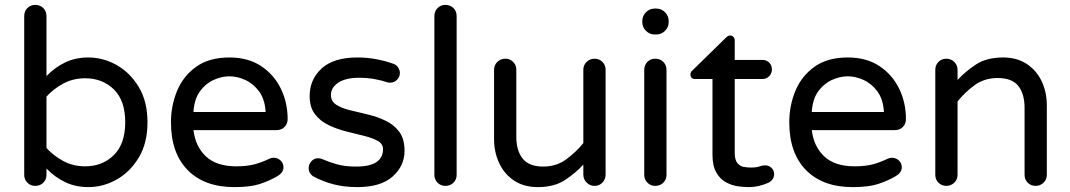

<svg xmlns="http://www.w3.org/2000/svg" viewBox="-20 -755 4374 785"><path d="M341 10Q289 10 247 -10Q205 -30 170 -66V-40Q170 -21 157 -8Q144 5 124 5Q105 5 92 -8Q79 -21 79 -40V-689Q79 -709 92 -722Q105 -735 124 -735Q144 -735 157 -722Q170 -709 170 -689V-444Q205 -480 247 -500Q289 -520 341 -520Q402 -520 457 -489Q512 -458 547.5 -399Q583 -340 583 -255Q583 -170 547.5 -111Q512 -52 457 -21Q402 10 341 10ZM328 -75Q399 -75 445.5 -121Q492 -167 492 -255Q492 -344 445.5 -389.5Q399 -435 328 -435Q279 -435 239 -413.5Q199 -392 170 -360V-150Q199 -118 239 -96.5Q279 -75 328 -75Z M938 10Q816 10 747.5 -59.5Q679 -129 679 -255Q679 -323 704 -383.5Q729 -444 782 -482Q835 -520 918 -520Q995 -520 1048 -484.5Q1101 -449 1128.5 -392Q1156 -335 1156 -268Q1156 -249 1143.5 -236Q1131 -223 1110 -223H771Q779 -156 822 -115.5Q865 -75 946 -75Q991 -75 1022 -83.5Q1053 -92 1081 -106Q1089 -110 1099 -110Q1115 -110 1127 -99Q1139 -88 1139 -71Q1139 -59 1131.5 -49.5Q1124 -40 1113 -34Q1080 -15 1041.5 -2.5Q1003 10 938 10ZM771 -297H1066Q1063 -349 1039.5 -381Q1016 -413 983 -428Q950 -443 918 -443Q886 -443 853 -428Q820 -413 797 -381Q774 -349 771 -297Z M1441 10Q1386 10 1341.5 -2Q1297 -14 1259 -35Q1242 -47 1242 -68Q1242 -83 1253 -95.5Q1264 -108 1281 -108Q1290 -108 1299 -104Q1326 -92 1358.5 -83Q1391 -74 1435 -74Q1493 -74 1519.5 -92.5Q1546 -111 1546 -145Q1546 -167 1524.5 -179Q1503 -191 1468.5 -199.5Q1434 -208 1396 -217.5Q1358 -227 1323.5 -243.5Q1289 -260 1267.5 -288.5Q1246 -317 1246 -362Q1246 -430 1295 -475Q1344 -520 1441 -520Q1482 -520 1518.5 -513Q1555 -506 1586 -495Q1600 -491 1607.5 -479.5Q1615 -468 1615 -457Q1615 -441 1603.5 -429Q1592 -417 1575 -417Q1571 -417 1568 -417.5Q1565 -418 1562 -419Q1538 -427 1509.5 -432Q1481 -437 1448 -437Q1393 -437 1363 -417Q1333 -397 1333 -367Q1333 -341 1354.5 -327Q1376 -313 1410.5 -304.5Q1445 -296 1483.5 -287Q1522 -278 1556.5 -261.5Q1591 -245 1612.5 -216Q1634 -187 1634 -138Q1634 -77 1585.5 -33.5Q1537 10 1441 10Z M1801 5Q1782 5 1769 -8Q1756 -21 1756 -40V-689Q1756 -709 1769 -722Q1782 -735 1801 -735Q1821 -735 1834 -722Q1847 -709 1847 -689V-40Q1847 -21 1834 -8Q1821 5 1801 5Z M2179 10Q2122 10 2082 -16.5Q2042 -43 2021 -88Q2000 -133 2000 -186V-470Q2000 -489 2013.5 -502Q2027 -515 2046 -515Q2065 -515 2078 -502Q2091 -489 2091 -470V-196Q2091 -139 2117 -106.5Q2143 -74 2201 -74Q2255 -74 2295 -103.5Q2335 -133 2365 -170V-470Q2365 -489 2378.5 -502Q2392 -515 2411 -515Q2430 -515 2443 -502Q2456 -489 2456 -470V-41Q2456 -22 2443 -8.5Q2430 5 2411 5Q2392 5 2378.5 -8.5Q2365 -22 2365 -41V-82Q2334 -48 2290 -19Q2246 10 2179 10Z M2657 -614Q2636 -614 2621 -629Q2606 -644 2606 -665V-669Q2606 -690 2621 -705Q2636 -720 2657 -720H2663Q2684 -720 2699 -705Q2714 -690 2714 -669V-665Q2714 -644 2699 -629Q2684 -614 2663 -614ZM2659 5Q2640 5 2627 -8Q2614 -21 2614 -40V-469Q2614 -489 2627 -502Q2640 -515 2659 -515Q2679 -515 2692 -502Q2705 -489 2705 -469V-40Q2705 -21 2692 -8Q2679 5 2659 5Z M3039 10Q3021 10 2996.5 6.5Q2972 3 2948.5 -9.5Q2925 -22 2909 -49Q2893 -76 2893 -122V-432H2822Q2803 -432 2803 -451Q2803 -461 2812 -468L2948 -601Q2950 -603 2954.5 -606.5Q2959 -610 2965 -610Q2973 -610 2978.5 -604Q2984 -598 2984 -590V-510H3097Q3114 -510 3125 -499Q3136 -488 3136 -471Q3136 -455 3125 -443.5Q3114 -432 3097 -432H2984V-130Q2984 -101 2995 -88Q3006 -75 3021.5 -72.5Q3037 -70 3049 -70Q3073 -70 3084.5 -74.5Q3096 -79 3109 -79Q3123 -79 3134 -69Q3145 -59 3145 -43Q3145 -20 3122 -8Q3104 0 3083.5 5Q3063 10 3039 10Z M3466 10Q3344 10 3275.5 -59.5Q3207 -129 3207 -255Q3207 -323 3232 -383.5Q3257 -444 3310 -482Q3363 -520 3446 -520Q3523 -520 3576 -484.5Q3629 -449 3656.5 -392Q3684 -335 3684 -268Q3684 -249 3671.5 -236Q3659 -223 3638 -223H3299Q3307 -156 3350 -115.5Q3393 -75 3474 -75Q3519 -75 3550 -83.5Q3581 -92 3609 -106Q3617 -110 3627 -110Q3643 -110 3655 -99Q3667 -88 3667 -71Q3667 -59 3659.5 -49.5Q3652 -40 3641 -34Q3608 -15 3569.5 -2.5Q3531 10 3466 10ZM3299 -297H3594Q3591 -349 3567.5 -381Q3544 -413 3511 -428Q3478 -443 3446 -443Q3414 -443 3381 -428Q3348 -413 3325 -381Q3302 -349 3299 -297Z M3849 5Q3830 5 3817 -8Q3804 -21 3804 -40V-469Q3804 -489 3817 -502Q3830 -515 3849 -515Q3868 -515 3881.5 -502Q3895 -489 3895 -469V-428Q3927 -463 3970.5 -491.5Q4014 -520 4081 -520Q4138 -520 4178 -493.5Q4218 -467 4239 -422.5Q4260 -378 4260 -324V-40Q4260 -21 4246.5 -8Q4233 5 4214 5Q4195 5 4182 -8Q4169 -21 4169 -40V-314Q4169 -371 4143.5 -403.5Q4118 -436 4059 -436Q4005 -436 3965 -407Q3925 -378 3895 -340V-40Q3895 -21 3881.5 -8Q3868 5 3849 5Z"/></svg>

Font: Varela Round
Style: Regular
Weight: 400
Designer: Joe Prince, Avraham Cornfeld
Foundry: Joe Prince, Avraham Cornfeld
Version: Version 3.010; ttfautohint (v1.8.4.7-5d5b)